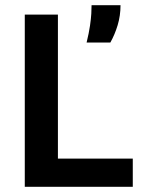

<svg xmlns="http://www.w3.org/2000/svg" viewBox="-20 -716 544 736"><path d="M75 0V-660H202V0ZM105 0V-108H489V0ZM312 -553Q321 -590 325 -617.5Q329 -645 330 -664Q331 -683 331 -696H442Q442 -656 431 -619.5Q420 -583 403 -553Z"/></svg>

Font: Bricolage Grotesque 20pt SemiBold
Style: Regular
Weight: 600
Version: Version 1.001;gftools[0.9.33.dev8+g029e19f]